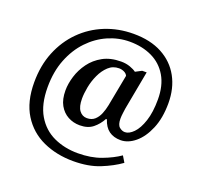

<svg xmlns="http://www.w3.org/2000/svg" viewBox="-144 -871 1209 1171"><g transform="rotate(20 460.5 -286.0)"><path d="M447 142Q339 142 251 102Q163 62 111.5 -20.5Q60 -103 60 -229Q60 -338 96 -427Q132 -516 196.5 -580.5Q261 -645 346.5 -679.5Q432 -714 530 -714Q639 -714 715.5 -673Q792 -632 832.5 -558.5Q873 -485 873 -388Q873 -292 843.5 -222Q814 -152 768.5 -114.5Q723 -77 675 -77Q630 -77 599.5 -99Q569 -121 554 -168H548Q527 -129 494.5 -103Q462 -77 410 -77Q368 -77 333 -96Q298 -115 277 -152.5Q256 -190 256 -248Q256 -291 271 -340Q286 -389 317.5 -432Q349 -475 398 -502Q447 -529 516 -529Q548 -529 574.5 -519.5Q601 -510 615 -499L655 -520H684L637 -268Q636 -261 633 -238.5Q630 -216 630 -201Q630 -161 647 -146.5Q664 -132 683 -132Q710 -132 738.5 -161Q767 -190 786 -247.5Q805 -305 805 -388Q805 -478 769 -539Q733 -600 669.5 -630.5Q606 -661 524 -661Q452 -661 384.5 -631.5Q317 -602 263.5 -546Q210 -490 178.5 -410Q147 -330 147 -229Q147 -118 188.5 -48Q230 22 300.5 54.5Q371 87 457 87Q542 87 608.5 62Q675 37 721 5L745 45Q692 83 619 112.5Q546 142 447 142ZM436 -133Q467 -133 486.5 -150.5Q506 -168 517 -195Q528 -222 534 -252L573 -457Q567 -471 551 -478.5Q535 -486 518 -486Q478 -486 449.5 -459.5Q421 -433 402.5 -393Q384 -353 376 -310.5Q368 -268 368 -235Q368 -183 387 -158Q406 -133 436 -133Z"/></g></svg>

Font: Noto Serif Malayalam SemiBold
Style: Regular
Weight: 600
Designer: Indian type Foundry, Jelle Bosma, Monotype Design Team
Foundry: Monotype Imaging Inc.
Version: Version 2.104; ttfautohint (v1.8.4.7-5d5b)